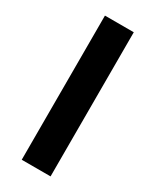

<svg xmlns="http://www.w3.org/2000/svg" viewBox="-167 -673 584 721"><g transform="rotate(30 125.0 -312.5)"><path d="M62.5 -625H187.5V0H62.5Z"/></g></svg>

Font: Oswald
Style: Stencbab
Weight: 400
Designer: Mathieu Le Lay
Foundry: Mathieu Le Lay
Version: Version 1.000